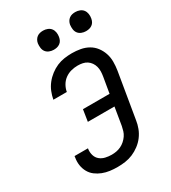

<svg xmlns="http://www.w3.org/2000/svg" viewBox="-227 -1066 1055 1187"><g transform="rotate(-30 300.0 -472.5)"><path d="M254 8Q227 8 200.5 4.5Q174 1 149.5 -8.5Q125 -18 104.5 -33.5Q84 -49 71.5 -71.5Q59 -94 55 -120.5Q51 -147 56 -175L57 -184H153L152 -179Q149 -156 155.5 -134.5Q162 -113 178.5 -99.5Q195 -86 217 -81Q239 -76 261 -76Q278 -76 294.5 -79Q311 -82 327 -89.5Q343 -97 356.5 -109Q370 -121 380 -135.5Q390 -150 395 -166.5Q400 -183 403 -199L424 -326H234L247 -409H437L456 -521Q459 -539 459.5 -556.5Q460 -574 455.5 -590.5Q451 -607 441.5 -620.5Q432 -634 418.5 -643Q405 -652 388 -655.5Q371 -659 353 -659Q330 -659 306.5 -653Q283 -647 263 -632.5Q243 -618 230.5 -596.5Q218 -575 214 -552V-551H118V-552Q123 -579 133.5 -605Q144 -631 162 -654Q180 -677 203.5 -695Q227 -713 252.5 -724Q278 -735 305.5 -739Q333 -743 360 -743Q391 -743 421 -737.5Q451 -732 476.5 -717.5Q502 -703 519.5 -680Q537 -657 546.5 -629Q556 -601 556 -570Q556 -539 551 -508L497 -185Q493 -158 483 -131.5Q473 -105 455.5 -81.5Q438 -58 414 -40Q390 -22 364 -11Q338 0 310 4Q282 8 254 8ZM505 -817Q489 -817 474 -823Q459 -829 450 -841Q441 -853 439 -869Q437 -885 439 -901Q441 -913 447 -923.5Q453 -934 462.5 -941Q472 -948 483 -950.5Q494 -953 506 -953Q522 -953 537 -947Q552 -941 561 -929Q570 -917 572.5 -901Q575 -885 572 -869Q570 -857 564.5 -846.5Q559 -836 549 -829Q539 -822 528 -819.5Q517 -817 505 -817ZM275 -817Q259 -817 244 -823Q229 -829 220 -841Q211 -853 209 -869Q207 -885 209 -901Q211 -913 217 -923.5Q223 -934 232.5 -941Q242 -948 253 -950.5Q264 -953 276 -953Q292 -953 307 -947Q322 -941 331 -929Q340 -917 342.5 -901Q345 -885 342 -869Q340 -857 334.5 -846.5Q329 -836 319 -829Q309 -822 298 -819.5Q287 -817 275 -817Z"/></g></svg>

Font: Iosevka Medium Extended
Style: Italic
Weight: 500
Width: 7
Italic angle: -9°
Monospace: yes
Designer: Belleve Invis
Foundry: Belleve Invis
Version: Version 32.5.0; ttfautohint (v1.8.4)